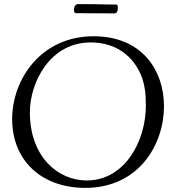

<svg xmlns="http://www.w3.org/2000/svg" viewBox="-20 -892 855 932"><path d="M339 -845C339 -836 342 -828 347 -828C383 -828 517 -827 535 -827C549 -827 552 -840 552 -856C552 -869 549 -870 539 -870C452 -870 499 -872 359 -872C345 -872 339 -857 339 -845ZM39 -314C39 -114 180 20 394 20C655 20 776 -192 776 -376C776 -550 670 -716 434 -716C181 -716 39 -509 39 -314ZM125 -347C125 -491 222 -686 420 -686C547 -686 630 -616 667 -521C684 -478 688 -429 688 -380C688 -204 584 -16 401 -16C262 -16 125 -130 125 -347Z"/></svg>

Font: OFL Sorts Mill Goudy
Style: Italic
Weight: 500
Italic angle: -6°
Version: Version 003.000